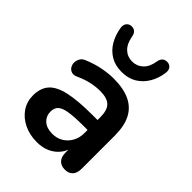

<svg xmlns="http://www.w3.org/2000/svg" viewBox="-218 -863 983 983"><g transform="rotate(45 273.5 -371.5)"><path d="M226 10Q173 10 131.5 -10.5Q90 -31 66.5 -66Q43 -101 43 -145Q43 -199 71 -230.5Q99 -262 162 -276Q225 -290 331 -290H381V-218H332Q270 -218 233 -212Q196 -206 180.5 -191.5Q165 -177 165 -151Q165 -118 188 -97Q211 -76 252 -76Q285 -76 310.5 -91.5Q336 -107 351 -134Q366 -161 366 -196V-311Q366 -361 344 -383Q322 -405 270 -405Q241 -405 207.5 -398Q174 -391 137 -374Q118 -365 103.5 -369Q89 -373 81 -385.5Q73 -398 73 -413Q73 -428 81 -442.5Q89 -457 108 -464Q154 -483 196.5 -491Q239 -499 274 -499Q346 -499 392.5 -477Q439 -455 462 -410.5Q485 -366 485 -296V-56Q485 -25 470 -8.5Q455 8 427 8Q399 8 383.5 -8.5Q368 -25 368 -56V-104H376Q369 -69 348.5 -43.5Q328 -18 297 -4Q266 10 226 10ZM279 -551Q232 -551 198 -571.5Q164 -592 143.5 -627.5Q123 -663 116 -707Q113 -727 122.5 -739.5Q132 -752 148 -753Q165 -754 175.5 -745Q186 -736 189 -717Q197 -672 221 -649.5Q245 -627 279 -627Q313 -627 337.5 -649.5Q362 -672 369 -717Q372 -736 383 -745Q394 -754 410 -753Q427 -752 436 -739.5Q445 -727 442 -707Q436 -663 415 -627.5Q394 -592 360 -571.5Q326 -551 279 -551Z"/></g></svg>

Font: Nunito ExtraLight
Style: Regular
Weight: 200
Designer: Vernon Adams
Foundry: Vernon Adams
Version: Version 3.602